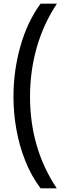

<svg xmlns="http://www.w3.org/2000/svg" viewBox="-20 -819 362 1055"><path d="M54 -287Q54 -430 92 -564.5Q130 -699 203 -799H293Q220 -690 182.5 -560Q145 -430 145 -288Q145 -4 292 216H203Q152 148 119 65Q86 -18 70 -108Q54 -198 54 -287Z"/></svg>

Font: Noto Sans Sinhala UI SemiCondensed Medium
Style: Regular
Weight: 500
Width: 4
Designer: Jelle Bosma - Monotype Design Team
Foundry: Monotype Imaging Inc.
Version: Version 2.006; ttfautohint (v1.8.4.7-5d5b)